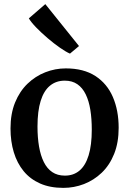

<svg xmlns="http://www.w3.org/2000/svg" viewBox="-20 -901 628 932"><path d="M31 -277.5Q31 -349 53.2 -403.5Q75.5 -458 113.8 -494.8Q152 -531.5 200 -550.2Q248 -569 299.5 -569Q386 -569 443 -532Q500 -495 528 -429.8Q556 -364.5 556 -280.5Q556 -208.5 534 -153.8Q512 -99 473.8 -62.5Q435.5 -26 387.5 -7.5Q339.5 11 287.5 11Q223 11 174.8 -10.2Q126.5 -31.5 94.8 -70.2Q63 -109 47 -161.8Q31 -214.5 31 -277.5ZM295 -48.5Q337 -48.5 366 -73Q395 -97.5 410.2 -147Q425.5 -196.5 425.5 -271.5Q425.5 -324.5 418.5 -368Q411.5 -411.5 396 -443.2Q380.5 -475 355.5 -492.2Q330.5 -509.5 294.5 -509.5Q252.5 -509.5 222.8 -485.2Q193 -461 177.5 -411.5Q162 -362 162 -286.5Q162 -233.5 169.5 -189.8Q177 -146 192.8 -114.2Q208.5 -82.5 233.8 -65.5Q259 -48.5 295 -48.5ZM319 -641Q299.5 -649.5 270.8 -669.5Q242 -689.5 211.2 -715.8Q180.5 -742 155.8 -767.5Q131 -793 120 -812L200 -881L363.5 -677.5L320 -641Z"/></svg>

Font: Merriweather 20pt SemiBold
Style: Regular
Weight: 600
Version: Version 2.100